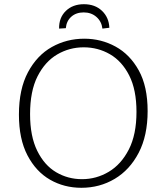

<svg xmlns="http://www.w3.org/2000/svg" viewBox="-20 -886 791 913"><path d="M367 7Q285 7 218 -31.5Q151 -70 110.5 -147.5Q70 -225 70 -341Q70 -462 113 -542.5Q156 -623 226.5 -662.5Q297 -702 381 -702Q461 -702 529.5 -664.5Q598 -627 640 -551Q682 -475 682 -358Q682 -241 639.5 -159.5Q597 -78 525.5 -35.5Q454 7 367 7ZM370 -34Q438 -34 497 -69Q556 -104 592.5 -175Q629 -246 629 -354Q629 -459 594.5 -527Q560 -595 503 -628Q446 -661 378 -661Q310 -661 252 -627Q194 -593 158.5 -523Q123 -453 123 -343Q123 -238 157 -169Q191 -100 247 -67Q303 -34 370 -34ZM379 -866Q432 -866 465 -834.5Q498 -803 500 -754L467 -750Q463 -784 438.5 -805.5Q414 -827 378 -827Q342 -827 319 -806.5Q296 -786 293 -752L261 -750Q260 -802 293 -834Q326 -866 379 -866Z"/></svg>

Font: Bitter Light
Style: Regular
Weight: 300
Designer: Sol Matas, and Bitter project Authors
Foundry: Sol Matas
Version: Version 2.001